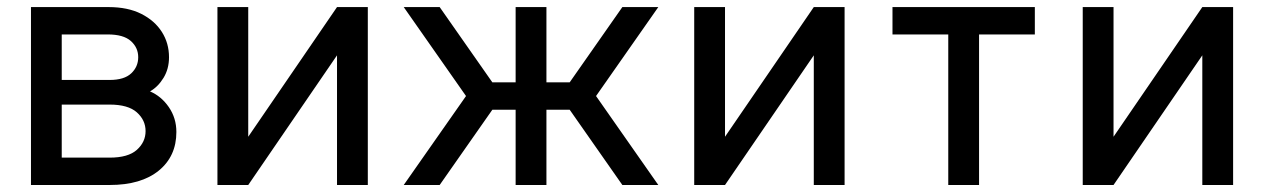

<svg xmlns="http://www.w3.org/2000/svg" viewBox="-20 -528 3608 548"><path d="M290 -507.8H68.4V0H293Q382.8 0 433.1 -41Q483.4 -82 483.4 -151.4Q483.4 -190.9 461.9 -222.2Q440.4 -253.4 408.2 -267.1Q431.2 -280.3 446.8 -305.9Q462.4 -331.5 462.4 -364.7Q462.4 -404.8 441.9 -437Q421.4 -469.2 383.1 -488.5Q344.7 -507.8 290 -507.8ZM293 -229.5Q345.7 -229.5 370.6 -207.3Q395.5 -185.1 395.5 -153.8Q395.5 -122.6 370.6 -100.3Q345.7 -78.1 293 -78.1H156.2V-229.5ZM293 -299.8H156.2V-429.7H287.6Q332.5 -429.7 353.5 -410.9Q374.5 -392.1 374.5 -364.7Q374.5 -337.4 354.5 -318.6Q334.5 -299.8 293 -299.8Z M941.9 -507.8H1029.8V0H941.9V-370.1L688.5 0H600.6V-507.8H688.5V-137.7Z M1451.7 -293H1375.5V-214.8H1451.7ZM1451.7 -507.8V-318.8V0H1539.6V-507.8ZM1234.9 0 1412.6 -253.9 1234.9 -507.8H1132.3L1310.1 -253.9L1132.3 0ZM1539.6 -293V-214.8H1615.7V-293ZM1756.3 0H1858.9L1681.2 -253.9L1858.9 -507.8H1756.3L1578.6 -253.9Z M2302.7 -507.8H2390.6V0H2302.7V-370.1L2049.3 0H1961.4V-507.8H2049.3V-137.7Z M2774.4 0V-429.7H2933.6V-507.8H2527.3V-429.7H2686.5V0Z M3411.6 -507.8H3499.5V0H3411.6V-370.1L3158.2 0H3070.3V-507.8H3158.2V-137.7Z"/></svg>

Font: Giphurs
Style: Regular
Weight: 400
Version: Version 2.010